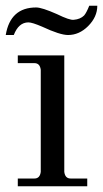

<svg xmlns="http://www.w3.org/2000/svg" viewBox="-36 -649 359 669"><path d="M188 -456V-50Q191 -27 210 -27H268V0H26V-27H84Q103 -27 106 -50V-406Q103 -429 84 -429H26V-456ZM275 -629H303Q303 -590 271 -558Q240 -527 201 -527Q173 -527 111 -556Q76 -571 63 -571Q29 -571 12 -527H-16Q0 -623 90 -623Q110 -623 162 -600Q207 -578 221 -580Q244 -582 257 -595Q265 -604 275 -629Z"/></svg>

Font: GFS Didot
Style: Regular
Weight: 400
Designer: Takis Katsoulidis and George D. Matthiopoulos
Foundry: Takis Katsoulidis and George D. Matthiopoulos
Version: Version 1.0